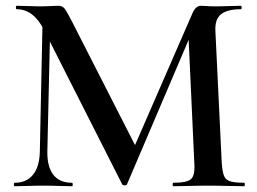

<svg xmlns="http://www.w3.org/2000/svg" viewBox="-20 -645 890 665"><path d="M118 -121 128 -602 155 -600 144 -121Q143 -68 164.5 -40Q186 -12 229 -12Q232 -12 232 -6Q232 0 229 0Q207 0 184 -1Q161 -2 132 -2Q102 -2 77.5 -1Q53 0 31 0Q28 0 28 -6Q28 -12 31 -12Q72 -12 94.5 -40Q117 -68 118 -121ZM826 -12Q828 -12 828 -6Q828 0 826 0Q800 0 768 -1Q736 -2 701 -2Q666 -2 635.5 -1Q605 0 580 0Q578 0 578 -6Q578 -12 580 -12Q628 -12 642 -25Q656 -38 653 -81L632 -538L676 -607L420 -7Q419 -3 412 -3Q405 -3 403 -7L132 -542Q96 -613 38 -613Q35 -613 35 -619Q35 -625 38 -625Q57 -625 78.5 -624Q100 -623 115 -623Q137 -623 154.5 -624Q172 -625 182 -625Q196 -625 203.5 -615.5Q211 -606 228 -573L453 -132L410 -56L647 -600Q653 -613 660 -619Q667 -625 677 -625Q686 -625 696.5 -624Q707 -623 722 -623Q752 -623 773 -624Q794 -625 814 -625Q817 -625 817 -619Q817 -613 814 -613Q768 -613 746 -596Q724 -579 726 -538L748 -81Q750 -52 755.5 -37Q761 -22 777.5 -17Q794 -12 826 -12Z"/></svg>

Font: Cormorant Garamond Light SemiBold
Style: Regular
Weight: 600
Version: Version 4.001